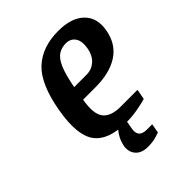

<svg xmlns="http://www.w3.org/2000/svg" viewBox="-192 -617 884 884"><g transform="rotate(-45 250.0 -175.0)"><path d="M263 10Q147 10 103 -49Q59 -108 84 -250Q109 -393 171.5 -451.5Q234 -510 339 -510Q425 -510 467.5 -468Q510 -426 497 -355Q484 -280 427 -242.5Q370 -205 276 -205H196Q182 -126 206.5 -93Q231 -60 295 -60H405L396 -10Q373 -3 337 3.5Q301 10 263 10ZM208 -275H288Q322 -275 346 -296.5Q370 -318 377 -355Q385 -400 369 -422.5Q353 -445 323 -445Q296 -445 274.5 -431.5Q253 -418 237 -381.5Q221 -345 208 -275ZM254 160Q213 160 193 137Q173 114 178 80Q183 55 192.5 37Q202 19 210.5 9.5Q219 0 219 0H269L261 45Q250 100 305 100H341L333 145Q333 145 310.5 152.5Q288 160 254 160Z"/></g></svg>

Font: Cuprum
Style: Bold Italic
Weight: 700
Italic angle: -10°
Designer: Jovanny Lemonad
Foundry: Jovanny Lemonad
Version: Version 3.000